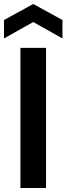

<svg xmlns="http://www.w3.org/2000/svg" viewBox="-34 -939 332 959"><path d="M68 0V-700H196V0ZM-14 -747V-839L132 -919L278 -839V-747L132 -829Z"/></svg>

Font: Firefly Display
Style: Bold
Weight: 700
Designer: Colophon Foundry, Jonny Pinhorn
Foundry: Colophon Foundry
Version: Version 1.200; ttfautohint (v1.8.3)